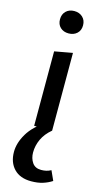

<svg xmlns="http://www.w3.org/2000/svg" viewBox="-141 -688 551 1021"><g transform="rotate(15 134.5 -178.0)"><path d="M85 0V-410L184 -428V0ZM134 -522Q106 -522 88.5 -538.5Q71 -555 71 -583Q71 -611 88.5 -628Q106 -645 134 -645Q162 -645 180 -628Q198 -611 198 -583Q198 -555 180 -538.5Q162 -522 134 -522ZM145 289Q84 289 50.5 254Q17 219 17 161Q17 112 47.5 60.5Q78 9 145 -34L184 0Q149 29 132.5 64.5Q116 100 116 138Q116 170 132 193.5Q148 217 181 217Q196 217 209 214Q222 211 235 204L259 257Q236 272 208.5 280.5Q181 289 145 289Z"/></g></svg>

Font: Ysabeau Infant SemiBold
Style: Regular
Weight: 600
Designer: Christian Thalmann (Catharsis Fonts)
Version: Version 2.002; featfreeze: ss01,ss02,lnum